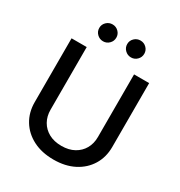

<svg xmlns="http://www.w3.org/2000/svg" viewBox="-216 -1085 1164 1243"><g transform="rotate(30 366.0 -463.0)"><path d="M366.7 11.2Q278.8 11.2 213.6 -22.2Q148.4 -55.7 112.3 -114.7Q76.2 -173.8 76.2 -250V-727.5H189.5V-259.3Q189.5 -210.4 210.9 -172.6Q232.4 -134.8 272.2 -113Q312 -91.3 366.7 -91.3Q421.4 -91.3 460.9 -113Q500.5 -134.8 522 -172.6Q543.5 -210.4 543.5 -259.3V-727.5H656.2V-250Q656.2 -173.8 620.1 -114.7Q584 -55.7 519 -22.2Q454.1 11.2 366.7 11.2ZM470.7 -812.5Q444.3 -812.5 425.5 -831.1Q406.7 -849.6 406.7 -876Q406.7 -901.9 425.5 -920.2Q444.3 -938.5 470.7 -938.5Q497.1 -938.5 515.6 -920.2Q534.2 -901.9 534.2 -876Q534.2 -849.6 515.6 -831.1Q497.1 -812.5 470.7 -812.5ZM261.7 -812.5Q235.4 -812.5 216.6 -831.1Q197.8 -849.6 197.8 -876Q197.8 -901.9 216.6 -920.2Q235.4 -938.5 261.7 -938.5Q288.1 -938.5 306.6 -920.2Q325.2 -901.9 325.2 -876Q325.2 -849.6 306.6 -831.1Q288.1 -812.5 261.7 -812.5Z"/></g></svg>

Font: V-Inter
Style: Medium-500
Weight: 500
Designer: Rasmus Andersson
Foundry: rsms
Version: Version 4.000;git-4146feb